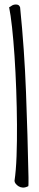

<svg xmlns="http://www.w3.org/2000/svg" viewBox="-20 -871 178 872"><path d="M45.9 -49.8Q52.7 -94.7 55.2 -162.1Q57.6 -229.5 57.1 -305.7Q56.6 -381.8 53.7 -462.9Q50.8 -543.9 45.9 -616.7Q41 -689.5 34.7 -747.1Q28.3 -804.7 21.5 -837.9Q30.3 -843.8 36.6 -847.2Q43 -850.6 51.8 -850.6Q58.6 -850.6 63.5 -848.1Q68.4 -845.7 71.3 -837.9Q90.8 -646.5 98.1 -452.1Q105.5 -257.8 109.4 -65.4Q109.4 -56.6 109.4 -41.5Q109.4 -26.4 108.4 -25.4Q94.7 -18.6 84 -19Q73.2 -19.5 64.5 -24.9Q55.7 -30.3 50.8 -37.1Q45.9 -43.9 45.9 -49.8Z"/></svg>

Font: Shadows Into Light
Style: Regular
Weight: 400
Designer: Kimberly Geswein
Foundry: Kimberly Geswein
Version: Version 001.000